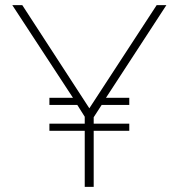

<svg xmlns="http://www.w3.org/2000/svg" viewBox="-20 -730 698 750"><path d="M394 -348H485V-320H377L346 -272V-247H485V-219H346V0H311V-219H173V-247H311V-274L282 -320H173V-348H265L28 -710H67L329 -307L592 -710H630Z"/></svg>

Font: Raleway ExtraLight
Style: Regular
Weight: 200
Designer: Matt McInerney, Pablo Impallari, Rodrigo Fuenzalida
Foundry: Matt McInerney, Pablo Impallari, Rodrigo Fuenzalida
Version: Version 4.026